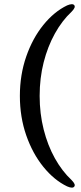

<svg xmlns="http://www.w3.org/2000/svg" viewBox="-20 -759 383 908"><path d="M74 -305.5Q74 -405 104 -491.5Q134 -578 185 -641Q236 -704 297.5 -733.5Q324 -744.5 331.5 -734Q335 -729 332.2 -722Q329.5 -715 318.5 -703.5Q273.5 -661.5 239.5 -600.2Q205.5 -539 186.5 -464.2Q167.5 -389.5 167.5 -305.5Q167.5 -222 186.5 -146.8Q205.5 -71.5 239.5 -10.5Q273.5 50.5 318.5 92.5Q329.5 104 332.2 111Q335 118 331.5 123Q324 134 297.5 122.5Q236 93 185 30Q134 -33 104 -119.2Q74 -205.5 74 -305.5Z"/></svg>

Font: Fraunces 24pt
Style: Regular
Weight: 400
Version: Version 1.000;[b76b70a41]